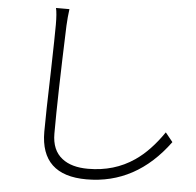

<svg xmlns="http://www.w3.org/2000/svg" viewBox="-54 -806 902 883"><g transform="rotate(5 397.0 -364.5)"><path d="M377 22Q165 22 165 -179Q165 -259 171 -461Q175 -623 175 -674.5Q175 -726 169 -751H200H231Q226 -715 224 -674Q212 -344 212 -175Q212 -98 260 -61Q303 -27 380 -27Q501 -27 593 -90Q661 -136 722 -225L756 -183Q606 22 377 22Z"/></g></svg>

Font: GenSekiGothic TW L
Style: Regular
Weight: 300
Version: Version 1.501;PS 1;hotconv 16.6.51;makeotf.lib2.5.65220